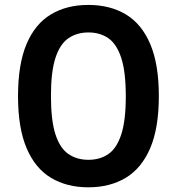

<svg xmlns="http://www.w3.org/2000/svg" viewBox="-20 -770 736 799"><path d="M347.5 9.5Q258 9.5 192.2 -30Q126.5 -69.5 90.8 -153.2Q55 -237 55 -370Q55 -503 90.5 -586.8Q126 -670.5 191.8 -710Q257.5 -749.5 347.5 -749.5Q438 -749.5 503.8 -710Q569.5 -670.5 605.2 -586.8Q641 -503 641 -370Q641 -237 605 -153.2Q569 -69.5 503.2 -30Q437.5 9.5 347.5 9.5ZM348 -105Q396 -105 430.8 -128.8Q465.5 -152.5 484.5 -210.2Q503.5 -268 503.5 -369Q503.5 -471.5 484.5 -529.2Q465.5 -587 430.8 -611Q396 -635 348 -635Q300.5 -635 265.2 -611.2Q230 -587.5 211 -529.8Q192 -472 192 -371Q192 -268.5 210.8 -210.8Q229.5 -153 264.8 -129Q300 -105 348 -105Z"/></svg>

Font: Encode Sans SC SemiExpanded SemiBold
Style: Regular
Weight: 600
Width: 6
Designer: Multiple Designers
Foundry: Impallari Type
Version: Version 3.002